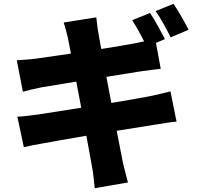

<svg xmlns="http://www.w3.org/2000/svg" viewBox="-20 -898 1040 1007"><path d="M890 -878 796 -840C823 -802 855 -743 875 -702L969 -742C952 -776 916 -840 890 -878ZM71 -286 105 -126C128 -132 166 -139 211 -147C252 -155 338 -170 433 -186L464 -16C470 14 472 50 477 89L651 59C642 24 632 -13 625 -43L592 -212L792 -244C830 -250 876 -258 906 -260L874 -419C845 -411 803 -401 764 -393C722 -385 647 -372 564 -358L538 -495L719 -524C751 -528 797 -535 823 -537L798 -673L845 -693C827 -728 792 -793 767 -830L673 -792C694 -761 717 -718 736 -681L688 -671C656 -665 588 -653 511 -641L496 -725C491 -750 488 -787 485 -807L314 -780C322 -755 329 -730 336 -700L352 -617L166 -590C135 -586 103 -584 68 -582L100 -417C137 -427 164 -433 198 -440L380 -470L406 -333L183 -298C149 -293 99 -287 71 -286Z"/></svg>

Font: Noto Sans KR Black
Style: Regular
Weight: 900
Designer: Ryoko NISHIZUKA 西塚涼子 (kana, bopomofo & ideographs); Paul D. Hunt (Latin, Greek & Cyrillic); Sandoll Communications 산돌커뮤니
Foundry: Adobe
Version: Version 2.004;hotconv 1.0.118;makeotfexe 2.5.65603